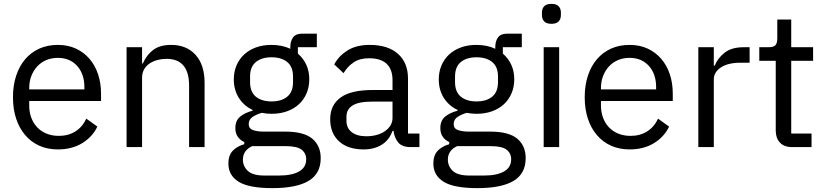

<svg xmlns="http://www.w3.org/2000/svg" viewBox="-20 -760 4265 992"><path d="M279 12Q226 12 183.5 -7Q141 -26 110.5 -61.5Q80 -97 63.5 -146.5Q47 -196 47 -258Q47 -319 63.5 -369Q80 -419 110.5 -454.5Q141 -490 183.5 -509Q226 -528 279 -528Q331 -528 372 -509Q413 -490 442 -456.5Q471 -423 486.5 -377Q502 -331 502 -276V-238H131V-214Q131 -181 141.5 -152.5Q152 -124 171.5 -103Q191 -82 219.5 -70Q248 -58 284 -58Q333 -58 369.5 -81Q406 -104 426 -147L483 -106Q458 -53 405 -20.5Q352 12 279 12ZM279 -461Q246 -461 219 -449.5Q192 -438 172.5 -417Q153 -396 142 -367.5Q131 -339 131 -305V-298H416V-309Q416 -378 378.5 -419.5Q341 -461 279 -461Z M634 0V-516H714V-432H718Q737 -476 771.5 -502Q806 -528 864 -528Q944 -528 990.5 -476.5Q1037 -425 1037 -331V0H957V-317Q957 -456 840 -456Q816 -456 793.5 -450Q771 -444 753 -432Q735 -420 724.5 -401.5Q714 -383 714 -358V0Z M1637 57Q1637 137 1574.5 174.5Q1512 212 1387 212Q1266 212 1213 179Q1160 146 1160 85Q1160 43 1182 19.5Q1204 -4 1242 -15V-26Q1196 -48 1196 -98Q1196 -137 1221 -157.5Q1246 -178 1285 -188V-192Q1239 -214 1213.5 -255Q1188 -296 1188 -350Q1188 -389 1202 -422Q1216 -455 1241.5 -478.5Q1267 -502 1302.5 -515Q1338 -528 1382 -528Q1437 -528 1480 -508V-517Q1480 -547 1494 -566.5Q1508 -586 1540 -586H1617V-516H1519V-483Q1547 -459 1562.5 -425.5Q1578 -392 1578 -350Q1578 -311 1564 -278Q1550 -245 1524.5 -221.5Q1499 -198 1463 -185Q1427 -172 1383 -172Q1358 -172 1333 -177Q1307 -170 1286 -156.5Q1265 -143 1265 -119Q1265 -96 1287 -88Q1309 -80 1344 -80H1454Q1550 -80 1593.5 -43.5Q1637 -7 1637 57ZM1562 63Q1562 32 1538.5 13.5Q1515 -5 1455 -5H1283Q1235 17 1235 65Q1235 99 1260.5 123Q1286 147 1347 147H1421Q1488 147 1525 126Q1562 105 1562 63ZM1383 -236Q1434 -236 1464 -260.5Q1494 -285 1494 -336V-364Q1494 -415 1464 -439.5Q1434 -464 1383 -464Q1332 -464 1302 -439.5Q1272 -415 1272 -364V-336Q1272 -285 1302 -260.5Q1332 -236 1383 -236Z M2102 0Q2057 0 2037.5 -24Q2018 -48 2013 -84H2008Q1991 -36 1952 -12Q1913 12 1859 12Q1777 12 1731.5 -30Q1686 -72 1686 -144Q1686 -217 1739.5 -256Q1793 -295 1906 -295H2008V-346Q2008 -401 1978 -430Q1948 -459 1886 -459Q1839 -459 1807.5 -438Q1776 -417 1755 -382L1707 -427Q1728 -469 1774 -498.5Q1820 -528 1890 -528Q1984 -528 2036 -482Q2088 -436 2088 -354V-70H2147V0ZM1872 -56Q1902 -56 1927 -63Q1952 -70 1970 -83Q1988 -96 1998 -113Q2008 -130 2008 -150V-235H1902Q1833 -235 1801.5 -215Q1770 -195 1770 -157V-136Q1770 -98 1797.5 -77Q1825 -56 1872 -56Z M2696 57Q2696 137 2633.5 174.5Q2571 212 2446 212Q2325 212 2272 179Q2219 146 2219 85Q2219 43 2241 19.5Q2263 -4 2301 -15V-26Q2255 -48 2255 -98Q2255 -137 2280 -157.5Q2305 -178 2344 -188V-192Q2298 -214 2272.5 -255Q2247 -296 2247 -350Q2247 -389 2261 -422Q2275 -455 2300.5 -478.5Q2326 -502 2361.5 -515Q2397 -528 2441 -528Q2496 -528 2539 -508V-517Q2539 -547 2553 -566.5Q2567 -586 2599 -586H2676V-516H2578V-483Q2606 -459 2621.5 -425.5Q2637 -392 2637 -350Q2637 -311 2623 -278Q2609 -245 2583.5 -221.5Q2558 -198 2522 -185Q2486 -172 2442 -172Q2417 -172 2392 -177Q2366 -170 2345 -156.5Q2324 -143 2324 -119Q2324 -96 2346 -88Q2368 -80 2403 -80H2513Q2609 -80 2652.5 -43.5Q2696 -7 2696 57ZM2621 63Q2621 32 2597.5 13.5Q2574 -5 2514 -5H2342Q2294 17 2294 65Q2294 99 2319.5 123Q2345 147 2406 147H2480Q2547 147 2584 126Q2621 105 2621 63ZM2442 -236Q2493 -236 2523 -260.5Q2553 -285 2553 -336V-364Q2553 -415 2523 -439.5Q2493 -464 2442 -464Q2391 -464 2361 -439.5Q2331 -415 2331 -364V-336Q2331 -285 2361 -260.5Q2391 -236 2442 -236Z M2829 -637Q2803 -637 2791.5 -649.5Q2780 -662 2780 -682V-695Q2780 -715 2791.5 -727.5Q2803 -740 2829 -740Q2855 -740 2866.5 -727.5Q2878 -715 2878 -695V-682Q2878 -662 2866.5 -649.5Q2855 -637 2829 -637ZM2789 -516H2869V0H2789Z M3233 12Q3180 12 3137.5 -7Q3095 -26 3064.5 -61.5Q3034 -97 3017.5 -146.5Q3001 -196 3001 -258Q3001 -319 3017.5 -369Q3034 -419 3064.5 -454.5Q3095 -490 3137.5 -509Q3180 -528 3233 -528Q3285 -528 3326 -509Q3367 -490 3396 -456.5Q3425 -423 3440.5 -377Q3456 -331 3456 -276V-238H3085V-214Q3085 -181 3095.5 -152.5Q3106 -124 3125.5 -103Q3145 -82 3173.5 -70Q3202 -58 3238 -58Q3287 -58 3323.5 -81Q3360 -104 3380 -147L3437 -106Q3412 -53 3359 -20.5Q3306 12 3233 12ZM3233 -461Q3200 -461 3173 -449.5Q3146 -438 3126.5 -417Q3107 -396 3096 -367.5Q3085 -339 3085 -305V-298H3370V-309Q3370 -378 3332.5 -419.5Q3295 -461 3233 -461Z M3588 0V-516H3668V-421H3673Q3687 -458 3723 -487Q3759 -516 3822 -516H3853V-436H3806Q3741 -436 3704.5 -411.5Q3668 -387 3668 -350V0Z M4073 0Q4031 0 4009.5 -23.5Q3988 -47 3988 -85V-446H3903V-516H3951Q3977 -516 3986.5 -526.5Q3996 -537 3996 -563V-659H4068V-516H4181V-446H4068V-70H4173V0Z"/></svg>

Font: IBM Plex Sans Devanagari
Style: Regular
Weight: 400
Designer: Mike Abbink, Paul van der Laan, Pieter van Rosmalen, Erin McLaughlin
Foundry: Bold Monday
Version: Version 1.1